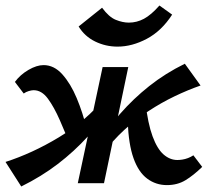

<svg xmlns="http://www.w3.org/2000/svg" viewBox="-27 -664 765 696"><path d="M50 12 -7 -77Q40 -92 89 -114.5Q138 -137 186 -166Q234 -195 277 -231.5Q320 -268 354 -311L386 -289Q342 -225 292 -170Q242 -115 182.5 -69.5Q123 -24 50 12ZM233 -127Q211 -180 190 -228Q169 -276 146.5 -306.5Q124 -337 95 -337Q88 -337 77.5 -334Q67 -331 59 -325L27 -367Q46 -393 76 -410.5Q106 -428 131 -428Q169 -428 199 -394.5Q229 -361 251 -308.5Q273 -256 287 -198ZM255 0 345 -421H438L350 0ZM349 -110 317 -132Q360 -196 408 -251Q456 -306 514 -352Q572 -398 643 -433L700 -354Q654 -338 606 -315Q558 -292 511.5 -261.5Q465 -231 423.5 -193Q382 -155 349 -110ZM578 7Q538 7 506.5 -16.5Q475 -40 457 -90.5Q439 -141 436 -223L500 -294Q509 -216 526 -170Q543 -124 566 -104Q589 -84 616 -84Q624 -84 634 -85.5Q644 -87 654.5 -91Q665 -95 674 -101L706 -59Q674 -28 645 -10.5Q616 7 578 7ZM399 -495Q356 -495 318 -513.5Q280 -532 258 -568L343 -636Q368 -602 393 -592Q418 -582 440 -582Q469 -582 495 -596Q521 -610 551 -644L597 -611Q559 -552 505.5 -523.5Q452 -495 399 -495Z"/></svg>

Font: Ysabeau Office
Style: Bold Italic
Weight: 700
Italic angle: -12°
Designer: Christian Thalmann (Catharsis Fonts)
Version: Version 2.001;gftools[0.9.30]; featfreeze: tnum,lnum,ss02